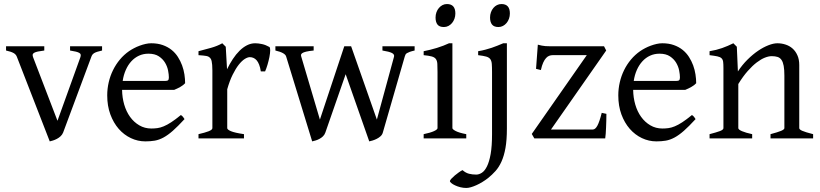

<svg xmlns="http://www.w3.org/2000/svg" viewBox="-20 -682 4041 946"><path d="M482.9 -433.1Q468.3 -429.7 459 -426.8Q449.7 -423.8 443.8 -420.2Q438 -416.5 434.8 -411.9Q431.6 -407.2 429.2 -399.9L291 -28.8Q286.6 -18.1 278.3 -10.5Q270 -2.9 260.3 2.2Q250.5 7.3 241 10.3Q231.4 13.2 225.1 14.6L64 -399.9Q59.6 -413.6 46.9 -420.7Q34.2 -427.7 9.8 -433.1V-454.1H198.2V-433.1Q179.2 -430.7 167.2 -428.2Q155.3 -425.8 148.7 -422.1Q142.1 -418.5 141.1 -413.1Q140.1 -407.7 143.1 -399.9L263.2 -86.9L376 -399.9Q378.4 -407.2 377.7 -412.4Q377 -417.5 371.1 -421.1Q365.2 -424.8 354.2 -427.5Q343.3 -430.2 325.2 -433.1V-454.1H482.9Z M711.4 -417.5Q686 -417.5 664.8 -407.7Q643.6 -397.9 627.2 -380.1Q610.8 -362.3 599.9 -337.6Q588.9 -313 584.5 -283.2H793.5Q804.7 -283.2 808.3 -286.9Q812 -290.5 812 -300.8Q812 -314 808.3 -333.7Q804.7 -353.5 793.7 -372.3Q782.7 -391.1 762.9 -404.3Q743.2 -417.5 711.4 -417.5ZM892.1 -272Q883.3 -262.2 868.7 -253.9Q854 -245.6 838.4 -239.3H581.5Q582 -201.2 592 -166.7Q602.1 -132.3 620.8 -106.2Q639.6 -80.1 666.3 -64.5Q692.9 -48.8 726.1 -48.8Q741.2 -48.8 755.6 -50.8Q770 -52.7 786.6 -59.6Q803.2 -66.4 823.5 -79.6Q843.8 -92.8 871.1 -115.2Q877.4 -111.8 882.1 -105.5Q886.7 -99.1 889.2 -95.2Q856.4 -59.6 831.8 -37.8Q807.1 -16.1 785.4 -4.4Q763.7 7.3 742.4 11Q721.2 14.6 696.3 14.6Q658.7 14.6 624.8 -1.5Q590.8 -17.6 564.9 -47.1Q539.1 -76.7 523.7 -118.4Q508.3 -160.2 508.3 -211.9Q508.3 -244.6 515.6 -276.4Q522.9 -308.1 536.9 -336.4Q550.8 -364.7 570.8 -388.7Q590.8 -412.6 616.2 -430.2Q627 -437.5 640.4 -444.6Q653.8 -451.7 668.5 -457Q683.1 -462.4 697.5 -465.6Q711.9 -468.8 725.1 -468.8Q756.8 -468.8 781.7 -460Q806.6 -451.2 825.2 -436.3Q843.8 -421.4 856.4 -401.6Q869.1 -381.8 877.2 -359.9Q885.3 -337.9 888.7 -315.2Q892.1 -292.5 892.1 -272Z M1307.1 -450.7Q1311.5 -447.8 1311.3 -433.6Q1311 -419.4 1307.4 -400.9Q1303.7 -382.3 1297.9 -362.8Q1292 -343.3 1286.1 -330.1H1265.1Q1262.2 -349.6 1256.8 -363.3Q1251.5 -377 1244.4 -385Q1237.3 -393.1 1228.8 -396.7Q1220.2 -400.4 1210.9 -400.4Q1200.2 -400.4 1185.8 -391.4Q1171.4 -382.3 1156.2 -363Q1141.1 -343.8 1126.2 -313.7Q1111.3 -283.7 1099.6 -242.2V-50.8Q1099.6 -43.5 1117.9 -35.6Q1136.2 -27.8 1182.1 -21V0H958V-21Q990.2 -28.3 1008.3 -35.4Q1026.4 -42.5 1026.4 -50.8V-335Q1026.4 -351.1 1025.4 -362.1Q1024.4 -373 1022.9 -379.9Q1021.5 -386.7 1019.3 -390.6Q1017.1 -394.5 1015.1 -397Q1011.7 -400.4 1007.6 -402.6Q1003.4 -404.8 996.8 -406.2Q990.2 -407.7 981 -408.4Q971.7 -409.2 958 -410.2V-429.7Q989.7 -438 1020.3 -446.5Q1050.8 -455.1 1075.2 -468.8L1092.3 -451.7L1098.6 -340.8Q1111.8 -367.7 1127.2 -391.1Q1142.6 -414.6 1160.2 -431.9Q1177.7 -449.2 1197 -459Q1216.3 -468.8 1237.3 -468.8Q1252.9 -468.8 1271 -464.8Q1289.1 -460.9 1307.1 -450.7Z M2022.9 -433.1Q2007.8 -429.7 1999 -426.5Q1990.2 -423.3 1985.1 -420.2Q1980 -417 1977.8 -412.8Q1975.6 -408.7 1974.1 -402.8L1866.2 -28.8Q1863.3 -18.1 1854.7 -10.5Q1846.2 -2.9 1835.9 2.2Q1825.7 7.3 1815.7 10.3Q1805.7 13.2 1799.3 14.6L1683.1 -316.4L1583 -28.8Q1579.1 -17.6 1571 -10Q1563 -2.4 1553.2 2.7Q1543.5 7.8 1533.9 10.5Q1524.4 13.2 1518.1 14.6L1390.1 -402.8Q1385.7 -421.9 1336.9 -433.1V-454.1H1525.4V-433.1Q1501.5 -430.7 1488.3 -427.5Q1475.1 -424.3 1469.2 -420.2Q1463.4 -416 1463.1 -411.6Q1462.9 -407.2 1464.4 -402.8L1556.2 -92.8L1676.3 -454.1H1710L1836.9 -92.8L1921.4 -402.8Q1924.3 -414.1 1911.1 -420.9Q1897.9 -427.7 1864.3 -433.1V-454.1H2022.9Z M2067.4 0V-21Q2100.6 -27.8 2118.2 -35.9Q2135.7 -43.9 2135.7 -50.8V-327.1Q2135.7 -352.1 2134.8 -367.4Q2133.8 -382.8 2127.4 -391.4Q2121.1 -399.9 2107.2 -403.8Q2093.3 -407.7 2067.4 -410.2V-429.7Q2082.5 -432.6 2099.4 -436.8Q2116.2 -440.9 2132.8 -446Q2149.4 -451.2 2164.6 -457Q2179.7 -462.9 2192.4 -468.8H2209V-50.8Q2209 -44.9 2225.3 -36.4Q2241.7 -27.8 2277.3 -21V0ZM2223.6 -615.7Q2223.6 -602.1 2219.2 -589.8Q2214.8 -577.6 2207.3 -568.6Q2199.7 -559.6 2189.5 -554.2Q2179.2 -548.8 2167 -548.8Q2145 -548.8 2135.5 -561Q2126 -573.2 2126 -595.7Q2126 -609.4 2130.4 -621.6Q2134.8 -633.8 2142.6 -642.8Q2150.4 -651.9 2160.4 -657Q2170.4 -662.1 2182.1 -662.1Q2223.6 -662.1 2223.6 -615.7Z M2477.5 -48.3Q2477.5 7.8 2470.5 47.1Q2463.4 86.4 2450.9 114Q2438.5 141.6 2421.4 160.6Q2404.3 179.7 2384.8 195.3Q2371.6 205.6 2356.9 214.6Q2342.3 223.6 2327.6 230.2Q2313 236.8 2300 240.5Q2287.1 244.1 2277.8 244.1Q2262.7 244.1 2248.3 240.5Q2233.9 236.8 2222.4 231.4Q2210.9 226.1 2203.9 220.2Q2196.8 214.4 2196.8 210.4Q2196.8 206.1 2203.9 198.5Q2210.9 190.9 2220.7 182.6Q2230.5 174.3 2241 167Q2251.5 159.7 2258.8 156.2Q2274.4 169.9 2291 174.1Q2307.6 178.2 2326.2 178.2Q2340.3 178.2 2354.2 169.2Q2368.2 160.2 2379.4 137.7Q2390.6 115.2 2397.5 76.7Q2404.3 38.1 2404.3 -21V-327.1Q2404.3 -352.1 2403.1 -367.2Q2401.9 -382.3 2395.5 -390.9Q2389.2 -399.4 2375.2 -403.3Q2361.3 -407.2 2335.9 -410.2V-429.7Q2356.4 -433.1 2372.3 -437.5Q2388.2 -441.9 2402.6 -446.5Q2417 -451.2 2430.4 -456.8Q2443.8 -462.4 2459.5 -468.8H2477.5ZM2492.2 -615.7Q2492.2 -602.1 2487.8 -589.8Q2483.4 -577.6 2475.8 -568.6Q2468.3 -559.6 2458 -554.2Q2447.8 -548.8 2436 -548.8Q2414.1 -548.8 2404.3 -561Q2394.5 -573.2 2394.5 -595.7Q2394.5 -609.4 2398.9 -621.6Q2403.3 -633.8 2410.9 -642.8Q2418.5 -651.9 2428.7 -657Q2439 -662.1 2450.7 -662.1Q2492.2 -662.1 2492.2 -615.7Z M2967.8 -121.1Q2967.8 -105.5 2967.3 -87.9Q2966.8 -70.3 2966.1 -53.7Q2965.3 -37.1 2964.4 -22.9Q2963.4 -8.8 2961.9 0H2612.8L2600.1 -22L2871.1 -410.2H2702.1Q2694.3 -410.2 2686.3 -407.2Q2678.2 -404.3 2670.7 -396.2Q2663.1 -388.2 2656.5 -373.8Q2649.9 -359.4 2645 -336.9L2621.1 -342.8L2629.9 -461.9Q2640.6 -459 2649.4 -457.3Q2658.2 -455.6 2667.7 -454.8Q2677.2 -454.1 2688.5 -454.1H2956.1L2966.8 -433.1L2694.8 -43.9H2900.9Q2913.1 -43.9 2923.3 -62.7Q2933.6 -81.5 2944.8 -126Z M3229.5 -417.5Q3204.1 -417.5 3182.9 -407.7Q3161.6 -397.9 3145.3 -380.1Q3128.9 -362.3 3117.9 -337.6Q3106.9 -313 3102.5 -283.2H3311.5Q3322.8 -283.2 3326.4 -286.9Q3330.1 -290.5 3330.1 -300.8Q3330.1 -314 3326.4 -333.7Q3322.8 -353.5 3311.8 -372.3Q3300.8 -391.1 3281 -404.3Q3261.2 -417.5 3229.5 -417.5ZM3410.2 -272Q3401.4 -262.2 3386.7 -253.9Q3372.1 -245.6 3356.4 -239.3H3099.6Q3100.1 -201.2 3110.1 -166.7Q3120.1 -132.3 3138.9 -106.2Q3157.7 -80.1 3184.3 -64.5Q3210.9 -48.8 3244.1 -48.8Q3259.3 -48.8 3273.7 -50.8Q3288.1 -52.7 3304.7 -59.6Q3321.3 -66.4 3341.6 -79.6Q3361.8 -92.8 3389.2 -115.2Q3395.5 -111.8 3400.1 -105.5Q3404.8 -99.1 3407.2 -95.2Q3374.5 -59.6 3349.9 -37.8Q3325.2 -16.1 3303.5 -4.4Q3281.7 7.3 3260.5 11Q3239.3 14.6 3214.4 14.6Q3176.8 14.6 3142.8 -1.5Q3108.9 -17.6 3083 -47.1Q3057.1 -76.7 3041.7 -118.4Q3026.4 -160.2 3026.4 -211.9Q3026.4 -244.6 3033.7 -276.4Q3041 -308.1 3054.9 -336.4Q3068.8 -364.7 3088.9 -388.7Q3108.9 -412.6 3134.3 -430.2Q3145 -437.5 3158.4 -444.6Q3171.9 -451.7 3186.5 -457Q3201.2 -462.4 3215.6 -465.6Q3230 -468.8 3243.2 -468.8Q3274.9 -468.8 3299.8 -460Q3324.7 -451.2 3343.3 -436.3Q3361.8 -421.4 3374.5 -401.6Q3387.2 -381.8 3395.3 -359.9Q3403.3 -337.9 3406.7 -315.2Q3410.2 -292.5 3410.2 -272Z M3776.4 0V-21Q3811.5 -30.3 3828.1 -37.1Q3844.7 -43.9 3844.7 -50.8V-309.1Q3844.7 -338.9 3841.3 -357.4Q3837.9 -376 3830.6 -386.7Q3823.2 -397.5 3811.3 -401.4Q3799.3 -405.3 3782.2 -405.3Q3767.1 -405.3 3748.5 -397.9Q3730 -390.6 3708.7 -374.5Q3687.5 -358.4 3664.3 -332.3Q3641.1 -306.2 3617.7 -268.1V-50.8Q3617.7 -43.5 3636 -35.6Q3654.3 -27.8 3686 -21V0H3476.1V-21Q3508.3 -29.3 3526.4 -35.9Q3544.4 -42.5 3544.4 -50.8V-347.2Q3544.4 -366.2 3543 -377.4Q3541.5 -388.7 3534.9 -395Q3528.3 -401.4 3514.6 -404.3Q3501 -407.2 3476.1 -410.2V-429.7Q3509.3 -435.1 3537.6 -445.1Q3565.9 -455.1 3593.3 -468.8L3610.4 -451.7L3615.7 -330.1Q3637.2 -362.8 3663.1 -388.4Q3689 -414.1 3715.3 -431.9Q3741.7 -449.7 3766.4 -459.2Q3791 -468.8 3810.1 -468.8Q3831.1 -468.8 3850.6 -462.4Q3870.1 -456.1 3885 -442.9Q3899.9 -429.7 3908.9 -409.4Q3918 -389.2 3918 -361.8V-50.8Q3918 -43.9 3932.9 -37.4Q3947.8 -30.8 3986.3 -21V0Z"/></svg>

Font: Noto Serif Devanagari
Style: Regular
Weight: 400
Designer: Monotype Design Team
Foundry: Monotype Imaging Inc.
Version: Version 1.01